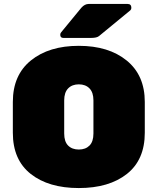

<svg xmlns="http://www.w3.org/2000/svg" viewBox="-20 -942 798 972"><path d="M713 -426V-270Q713 -133 622.5 -61.5Q532 10 379 10Q226 10 135.5 -61.5Q45 -133 45 -270V-426Q45 -562 136.5 -636Q228 -710 379 -710Q530 -710 621.5 -635.5Q713 -561 713 -426ZM453 -266V-434Q453 -474 433 -494.5Q413 -515 379 -515Q345 -515 325 -494.5Q305 -474 305 -434V-266Q305 -225 325 -205Q345 -185 379 -185Q413 -185 433 -205Q453 -225 453 -266ZM429 -922H626Q645 -922 645 -902Q645 -895 640 -890L482 -760Q471 -750 441 -750H301Q285 -750 285 -766Q285 -774 290 -779L392 -903Q409 -922 429 -922Z"/></svg>

Font: Rubik One
Style: Regular
Weight: 400
Designer: Hubert and Fischer with Elvire Volk Leonovitch
Foundry: Hubert and Fischer with Elvire Volk Leonovitch
Version: Version 1.001